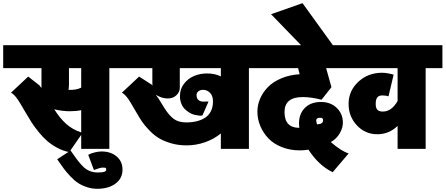

<svg xmlns="http://www.w3.org/2000/svg" viewBox="-63 -928 2792 1203"><path d="M-43 -645H727.1V-501H622.1V4.9H445.8V-83L371.1 24.9Q333 18.1 296.9 -1.2Q260.7 -20.5 233.6 -43.9Q206.5 -67.4 179.9 -100.1Q153.3 -132.8 135.7 -159.9Q118.2 -187 99.1 -220.2Q55.2 -297.4 37.6 -318.8Q21 -339.4 5.9 -347.2L113.8 -448.2L184.1 -393.1Q186 -390.6 190.4 -384.3Q195.8 -377 196.8 -377V-501H-43ZM276.9 -243.2Q312.5 -186.5 351.8 -151.6Q391.1 -116.7 445.8 -98.1V-237.8Q415 -231 375 -231Q327.1 -231 276.9 -243.2ZM366.2 -365.2Q413.1 -362.3 445.8 -378.9V-501H369.1V-399.9Q369.1 -381.8 366.2 -365.2Z M295.4 69.8 379.4 15.1Q401.9 47.9 415.5 66.2Q429.2 84.5 446.3 103.8Q463.4 123 477.3 132.1Q491.2 141.1 508.8 147Q526.4 152.8 546.4 152.8Q578.1 152.8 590.3 148.7Q602.5 144.5 602.5 134.8Q602.5 126 599.1 124Q595.7 122.1 579.6 122.1Q564.9 122.1 525.4 137.2L489.7 42Q506.3 32.7 530.3 26.9Q554.2 21 572.8 21Q630.9 21 667.7 52.2Q704.6 83.5 704.6 134.8Q704.6 189.9 660.6 222.4Q616.7 254.9 546.4 254.9Q512.2 254.9 481 244.4Q449.7 233.9 426.3 218.5Q402.8 203.1 377.9 176.8Q353 150.4 335.9 127.4Q318.8 104.5 295.4 69.8Z M641.6 -645H1601.6V-501H1496.6V4.9H1320.8V-91.8Q1277.3 -56.2 1221.2 -36.6Q1165 -17.1 1105.5 -17.1Q1052.7 -17.1 1007.1 -30.8Q961.4 -44.4 930.4 -63.7Q899.4 -83 871.1 -112.8Q842.8 -142.6 826.9 -166Q811 -189.5 793.5 -220.2Q750 -296.4 733.9 -316.9Q716.8 -338.9 700.7 -347.2L808.6 -448.2L894.5 -393.1Q896 -392.6 896 -393.1Q891.6 -397 891.6 -399.9V-501H641.6ZM1234.4 -467.8Q1283.2 -467.8 1320.8 -449.2V-501H1063.5V-377Q1063.5 -352.1 1042.5 -331.5Q1021.5 -311 987.8 -311Q951.2 -311 913.6 -334Q931.6 -310.1 948.7 -280.8Q968.3 -248 982.2 -228.5Q996.1 -209 1014.6 -192.1Q1033.2 -175.3 1054.9 -168.2Q1076.7 -161.1 1105.5 -161.1Q1141.1 -161.1 1170.4 -168.5Q1199.7 -175.8 1222.7 -190.7Q1245.6 -205.6 1258.5 -231.4Q1271.5 -257.3 1271.5 -292Q1271.5 -328.1 1252.7 -346.7Q1233.9 -365.2 1209.5 -365.2Q1192.4 -365.2 1180.4 -356.2Q1168.5 -347.2 1168.5 -332Q1168.5 -311.5 1180.2 -301.5Q1191.9 -291.5 1208.5 -291.3Q1225.1 -291 1243.7 -292L1205.6 -205.1Q1198.2 -201.7 1184.8 -203.6Q1171.4 -205.6 1155.8 -208.7Q1140.1 -211.9 1123.8 -222.2Q1107.4 -232.4 1094.2 -245.4Q1081.1 -258.3 1072.8 -279.5Q1064.5 -300.8 1064.5 -326.2Q1064.5 -369.6 1089.4 -402.6Q1114.3 -435.5 1152.3 -451.7Q1190.4 -467.8 1234.4 -467.8Z M1516.6 -645H2092.8V-501H1980.5L2013.7 -381.8L1951.7 -303.2Q1886.7 -319.8 1833.5 -319.8Q1719.7 -319.8 1719.7 -226.1Q1719.7 -127 1812.5 -127Q1802.7 -199.7 1840.3 -244.4Q1877.9 -289.1 1947.8 -289.1Q2008.3 -289.1 2046.9 -252Q2085.4 -214.8 2085.4 -159.2Q2085.4 -126.5 2065.2 -91.8Q2044.9 -57.1 2009.8 -38.1Q2039.1 -11.7 2069.6 7.8Q2100.1 27.3 2121.6 33.2L2021.5 150.9Q1934.1 108.9 1869.6 9.8Q1843.8 14.2 1816.4 14.2Q1753.9 14.2 1702.1 -6.6Q1650.4 -27.3 1617.9 -61.8Q1585.4 -96.2 1567.6 -139.2Q1549.8 -182.1 1549.8 -228Q1549.8 -271 1567.1 -310.8Q1584.5 -350.6 1616.7 -383.3Q1648.9 -416 1700.2 -437.5Q1751.5 -459 1814.5 -462.9L1804.7 -501H1516.6ZM1919.4 -164.1Q1921.4 -153.3 1923.3 -148.9Q1936 -149.9 1943.1 -151.6Q1950.2 -153.3 1955.8 -158.9Q1961.4 -164.6 1961.4 -173.8Q1961.4 -181.2 1958 -185.1Q1954.6 -189 1951.2 -189.5Q1947.8 -189.9 1941.4 -189.9Q1936.5 -189.9 1933.3 -189.5Q1930.2 -189 1925.5 -186.8Q1920.9 -184.6 1919.2 -179Q1917.5 -173.3 1919.4 -164.1Z M1945.3 -519 1635.3 -838.9 1832.5 -908.2 2062.5 -589.8Z M2057.1 -645H2709V-501H2604V4.9H2428.2V-139.2Q2374.5 -86.9 2301.3 -86.9Q2225.1 -86.9 2173.1 -142.6Q2121.1 -198.2 2121.1 -276.9Q2121.1 -358.4 2181.9 -415.3Q2242.7 -472.2 2332 -472.2Q2348.6 -472.2 2370.8 -468Q2393.1 -463.9 2403.3 -460L2371.1 -324.2Q2355.5 -330.1 2332 -330.1Q2311 -330.1 2301 -317.6Q2291 -305.2 2291 -276.9Q2291 -251 2301.8 -240Q2312.5 -229 2335.9 -229Q2390.1 -229 2428.2 -294.9V-501H2057.1Z"/></svg>

Font: LT Superior Black
Style: Regular
Weight: 900
Designer: Daniel Lyons
Foundry: LyonsType
Version: Version 2.005